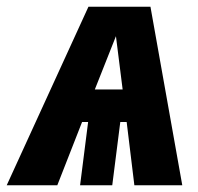

<svg xmlns="http://www.w3.org/2000/svg" viewBox="-68 -553 592 573"><path d="M333 0 310 -189H291L267 0H171L195 -189H177L103 0H-48L196 -533H381L476 0ZM215 -286H298L278 -445Z"/></svg>

Font: Fira Sans Extra Condensed ExtraBold
Style: Italic
Weight: 800
Width: 3
Italic angle: -8°
Designer: Carrois Corporate & Edenspiekermann AG
Foundry: Carrois Corporate GbR & Edenspiekermann AG
Version: Version 4.203